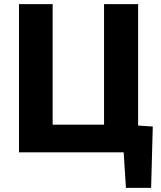

<svg xmlns="http://www.w3.org/2000/svg" viewBox="-20 -710 781 930"><path d="M484 -106V-690H649V-102L720 -97L712 200H590L579 28H72V-690H235V-106Z"/></svg>

Font: Gmarket Sans TTF Bold
Style: Regular
Weight: 700
Designer: Creative Director : Sungho Lee; Art Director : Kiwoong Choi; Project Manager : Sori Yang, Jongwook Yoon; Font Designer :
Foundry: Sandoll Inc.
Version: Version 1.000;hotconv 1.0.109;makeotfexe 2.5.65596